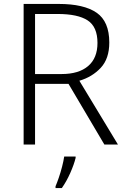

<svg xmlns="http://www.w3.org/2000/svg" viewBox="-20 -734 640 975"><path d="M278 -714Q406 -714 470.5 -669.5Q535 -625 535 -518Q535 -436 491.5 -389.5Q448 -343 383 -324L579 0H510L328 -308H158V0H100V-714ZM273 -663H158V-358H293Q380 -358 427.5 -398.5Q475 -439 475 -516Q475 -598 425 -630.5Q375 -663 273 -663ZM364 68Q356 101 337 144Q318 187 294 221H262V212Q269 196 278.5 168.5Q288 141 295.5 111.5Q303 82 306 61H364Z"/></svg>

Font: Noto Sans Myanmar Light
Style: Regular
Weight: 300
Designer: Monotype Design Team
Foundry: Monotype Imaging Inc.
Version: Version 2.107; ttfautohint (v1.8.4.7-5d5b)